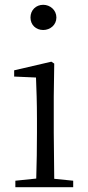

<svg xmlns="http://www.w3.org/2000/svg" viewBox="-20 -780 368 800"><path d="M160 -655C189 -655 215 -676 215 -707C215 -738 189 -760 160 -760C130 -760 107 -738 107 -707C107 -676 130 -655 160 -655ZM130 0H285V-27L206 -35L204 -227V-378L206 -515L194 -523L39 -487V-461L130 -457C132 -407 134 -352 134 -285V-227C134 -173 133 -91 131 -36L44 -27V0Z"/></svg>

Font: Noto Serif CJK SC Light
Style: Regular
Weight: 300
Designer: Ryoko NISHIZUKA 西塚涼子 (kana & ideographs); Frank Grießhammer (Latin, Greek & Cyrillic); Wenlong ZHANG 张文龙 (bopomofo); San
Foundry: Adobe
Version: Version 2.001;hotconv 1.1.0;makeotfexe 2.6.0